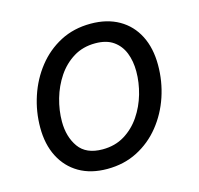

<svg xmlns="http://www.w3.org/2000/svg" viewBox="-87 -646 775 749"><g transform="rotate(-15 300.0 -271.0)"><path d="M257.8 11.7Q191.9 11.7 144.5 -15.9Q97.2 -43.5 71.5 -93.8Q45.9 -144 45.9 -211.4Q45.9 -276.4 66.2 -337.4Q86.4 -398.4 124.8 -447Q163.1 -495.6 217.5 -524.2Q272 -552.7 340.3 -552.7Q406.2 -552.7 454.1 -525.4Q502 -498 527.6 -447.8Q553.2 -397.5 553.2 -329.1Q553.2 -263.2 532.7 -202.1Q512.2 -141.1 473.4 -92.8Q434.6 -44.4 380.1 -16.4Q325.7 11.7 257.8 11.7ZM259.8 -66.9Q310.1 -66.9 348.4 -90.3Q386.7 -113.8 412.6 -152.1Q438.5 -190.4 451.7 -236.3Q464.8 -282.2 464.8 -327.1Q464.8 -368.7 451.7 -401.9Q438.5 -435.1 410.6 -454.6Q382.8 -474.1 337.9 -474.1Q288.1 -474.1 250 -450.7Q211.9 -427.2 186 -388.7Q160.2 -350.1 147 -304Q133.8 -257.8 133.8 -212.4Q133.8 -150.9 163.6 -108.9Q193.4 -66.9 259.8 -66.9Z"/></g></svg>

Font: Adwaita Sans
Style: Italic
Weight: 400
Italic angle: -9.39999°
Designer: Rasmus Andersson
Foundry: rsms
Version: Version 4.001;git-9221beed3